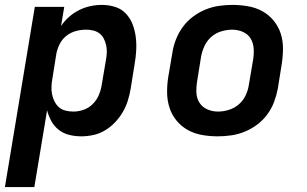

<svg xmlns="http://www.w3.org/2000/svg" viewBox="-31 -548 1251 783"><path d="M-11 215 111 -520H231L218 -442Q232 -463 251 -479.5Q270 -496 292 -507Q314 -518 337.5 -523Q361 -528 384 -528Q412 -528 438 -520Q464 -512 482 -493Q500 -474 509.5 -449.5Q519 -425 522.5 -398Q526 -371 524.5 -343Q523 -315 518 -287L502 -187Q498 -163 490.5 -138.5Q483 -114 470 -91.5Q457 -69 438.5 -49.5Q420 -30 397.5 -16.5Q375 -3 350 2.5Q325 8 301 8Q275 8 251 2Q227 -4 208.5 -18.5Q190 -33 178.5 -54Q167 -75 161 -98L109 215ZM268 -93Q289 -93 310.5 -100.5Q332 -108 348 -124.5Q364 -141 372.5 -161.5Q381 -182 384 -203L401 -303Q404 -319 404.5 -334Q405 -349 402 -363Q399 -377 392.5 -390Q386 -403 375 -411.5Q364 -420 349.5 -423.5Q335 -427 320 -427Q300 -427 279 -421.5Q258 -416 240.5 -402.5Q223 -389 213 -369.5Q203 -350 199 -330L183 -230Q180 -213 179 -197Q178 -181 181 -165Q184 -149 191 -135Q198 -121 209 -111Q220 -101 236 -97Q252 -93 268 -93Z M857 8Q824 8 793 2.5Q762 -3 735.5 -17.5Q709 -32 689.5 -55.5Q670 -79 660.5 -108Q651 -137 650.5 -169Q650 -201 655 -233L672 -333Q676 -360 686.5 -387Q697 -414 714.5 -438Q732 -462 756 -480Q780 -498 807 -509Q834 -520 861.5 -524Q889 -528 917 -528Q949 -528 980.5 -522.5Q1012 -517 1038.5 -502.5Q1065 -488 1084.5 -464.5Q1104 -441 1113.5 -412Q1123 -383 1123 -351Q1123 -319 1118 -287L1102 -187Q1097 -160 1087 -133Q1077 -106 1059.5 -82Q1042 -58 1018 -40Q994 -22 967 -11Q940 0 912 4Q884 8 857 8ZM858 -93Q880 -93 902.5 -100Q925 -107 943 -122.5Q961 -138 971 -159.5Q981 -181 984 -203L1001 -303Q1005 -327 1003.5 -350Q1002 -373 991 -391Q980 -409 959.5 -418Q939 -427 916 -427Q894 -427 871 -420Q848 -413 830.5 -397.5Q813 -382 803 -360.5Q793 -339 789 -317L773 -217Q769 -193 770 -170Q771 -147 782.5 -129Q794 -111 814.5 -102Q835 -93 858 -93Z"/></svg>

Font: Iosevka SS04 Extended Oblique
Style: Bold
Weight: 700
Width: 7
Italic angle: -9°
Monospace: yes
Designer: Belleve Invis
Foundry: Belleve Invis
Version: Version 19.0.0; ttfautohint (v1.8.4)